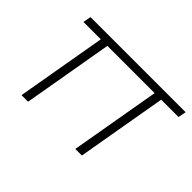

<svg xmlns="http://www.w3.org/2000/svg" viewBox="-95 -669 868 868"><g transform="rotate(45 338.5 -235.0)"><path d="M98 0 173 -432H62L69 -470H677L670 -432H559L484 0H442L517 -432H215L140 0Z"/></g></svg>

Font: Gantari ExtraLight
Style: Italic
Weight: 250
Italic angle: -10°
Designer: Anugrah Pasau
Foundry: Lafontype
Version: Version 1.000